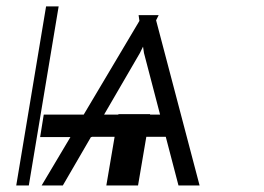

<svg xmlns="http://www.w3.org/2000/svg" viewBox="-20 -565 803 585"><path d="M523.8 0 485.1 -148.1H425.8L400.6 0H304L329.2 -148.1H259.9V-147.4H257.1L171.5 0H106.9L194.6 -147.4H102.3L113.3 -215.9H235.1L404.8 -501.4L402.3 -518.8H463.4L455.6 -503.2L588.1 0ZM158.7 -545.5 67.8 0H29.5L120.4 -545.5ZM406.2 -403.4 297.2 -215.9H340.6L340.9 -217.3H437.5L437.1 -215.9H467.7L418.7 -403.4L415.8 -422.9Z"/></svg>

Font: Inter UI Extra Light
Style: Italic
Weight: 200
Italic angle: -9.39999°
Designer: Rasmus Andersson
Foundry: rsms
Version: 3.2;8d6f07862